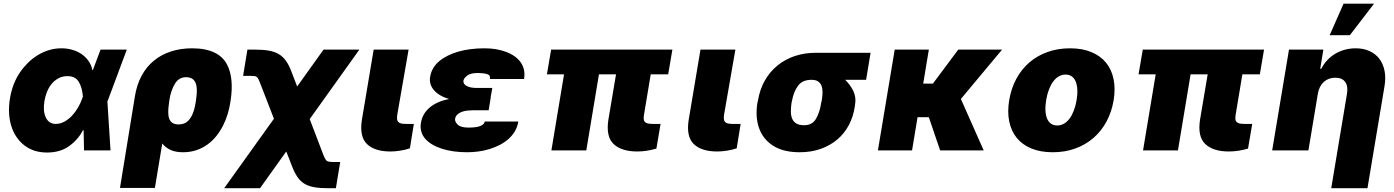

<svg xmlns="http://www.w3.org/2000/svg" viewBox="-20 -814 7545 1039"><path d="M34.1 -282.7Q47.6 -363.6 89.5 -424.4Q108.7 -452.1 133 -475.7Q157.3 -499.3 185.5 -516.3Q213.8 -533.4 245.7 -543Q277.7 -552.6 312.5 -552.6Q341.3 -552.6 368.6 -545.3Q396 -538 418.5 -523.3Q441.1 -508.5 457.4 -486.5Q473.7 -464.5 480.1 -434.7L482.6 -435L524.1 -545.5H666.2L563.9 -271.3L561.1 -266L578.1 0H434.7L432.5 -109.7L429 -109.4Q402.3 -57.9 353.7 -23.1Q305.4 11.4 234.4 11.4Q163 11.4 113.3 -26.3Q88.4 -45.1 70.3 -71.4Q52.2 -97.7 41.7 -130.3Q31.2 -163 29.1 -201.3Q27 -239.7 34.1 -282.7ZM228.3 -177.6Q245 -143.5 281.2 -143.5Q306.8 -143.5 329.4 -156.2Q351.9 -169 370.4 -188.7Q388.8 -208.5 402.3 -232.1Q415.8 -255.7 423.3 -277L428.6 -291.2Q425.1 -339.8 406.2 -371.1Q387.8 -402 345.2 -402Q317.1 -402 295.5 -389.9Q273.8 -377.8 258.3 -358.5Q242.9 -339.1 233.5 -314.8Q224.1 -290.5 220.2 -265.6Q211.6 -211.3 228.3 -177.6Z M710.2 -294Q720.5 -356.5 746.6 -404.7Q772.7 -452.8 812.7 -485.6Q852.6 -518.5 905 -535.5Q957.4 -552.6 1019.9 -552.6Q1057.9 -552.6 1087.9 -546.5Q1117.9 -540.5 1141 -529.3Q1164.1 -518.1 1180.6 -502.3Q1197.1 -486.5 1207.7 -466.6Q1218.4 -446.7 1224.4 -424.2Q1230.5 -401.6 1232.6 -377.5Q1234.7 -353.3 1233.7 -327.6Q1232.6 -301.8 1228.7 -275.6L1227.3 -265.6Q1222.3 -231.2 1212.2 -197.4Q1202.1 -163.7 1186.4 -133.2Q1170.8 -102.6 1149.5 -76.3Q1128.2 -50.1 1101.2 -30.9Q1074.2 -11.7 1041.5 -0.9Q1008.9 9.9 970.2 9.9Q930.4 9.9 903.2 -2.5Q876.1 -14.9 858 -37.6L818.2 203.1H629.3ZM890.6 -204.5Q890.6 -190.3 893.5 -178.6Q896.3 -166.9 902.9 -158.4Q909.4 -149.9 920.1 -145.2Q930.8 -140.6 946 -140.6Q979.4 -140.6 998.6 -160.5Q1008.2 -170.5 1015.1 -182.9Q1022 -195.3 1026.8 -209.2Q1031.6 -223 1034.6 -237.4Q1037.6 -251.8 1039.8 -265.6L1041.2 -275.6Q1043.7 -291.5 1044.6 -305.9Q1045.5 -320.3 1044.7 -334.2Q1044 -348 1040.7 -359.4Q1037.3 -370.7 1030.5 -378.9Q1023.8 -387.1 1013.1 -391.7Q1002.5 -396.3 987.2 -396.3Q948.5 -396.3 927.2 -361.9Q916.5 -344.5 908.4 -321.6Q900.2 -298.7 896.3 -269.9L895.6 -264.9Q893.1 -248.9 891.7 -233.8Q890.3 -218.8 890.6 -204.5Z M1193.2 204.5 1462.4 -171.5 1389.2 -360.1Q1383.5 -375.7 1379.3 -384.4Q1375 -393.1 1369.7 -397.4Q1364.3 -401.6 1356.5 -402.5Q1348.7 -403.4 1335.9 -403.4H1295.5L1318.9 -545.5H1359.4Q1403.4 -545.5 1434.8 -540Q1466.3 -534.4 1488.8 -521Q1511.4 -507.5 1527.3 -485.1Q1543.3 -462.7 1556.1 -429L1588.1 -345.9L1730.8 -545.5H1924.7L1655.9 -169.4L1728 19.2Q1739.7 49.7 1747.9 56.1Q1756 62.5 1780.5 62.5H1821L1797.6 204.5H1757.1Q1712.4 204.5 1681.3 199.2Q1650.2 193.9 1628 180.6Q1605.8 167.3 1590.2 144.7Q1574.6 122.2 1561.1 87.4L1529.1 5.7L1387.1 204.5Z M1938.2 -164.8 2002.1 -545.5H2191.1L2130 -194.6Q2127.8 -180.4 2128.7 -170.5Q2129.6 -160.5 2134.6 -154.7Q2139.6 -148.8 2149.5 -146.1Q2159.4 -143.5 2175.4 -143.5H2219.5L2198.2 -11.4Q2172.6 -2.8 2145.1 1.4Q2117.5 5.7 2093 5.7Q2006.7 5.7 1965.6 -34.8Q1924.4 -75.3 1938.2 -164.8Z M2257.8 -149.1Q2266.3 -199.9 2306.1 -232.8Q2345.9 -265.6 2410.2 -278.4Q2356.9 -293.7 2328.8 -325.6Q2301.1 -357.2 2307.5 -397.7Q2315.7 -448.2 2356.5 -482.6Q2376.8 -499.6 2403.2 -512.8Q2429.7 -525.9 2460.8 -534.8Q2491.8 -543.7 2527.3 -548.1Q2562.9 -552.6 2601.6 -552.6Q2668 -552.6 2719.1 -533Q2745.4 -523.1 2765.3 -508.9Q2785.2 -494.7 2797.9 -476.4Q2810.7 -458.1 2815.5 -435.5Q2820.3 -413 2816.1 -386.4H2631.4Q2635.3 -407.7 2615.8 -413Q2593.8 -419 2566.1 -419Q2527 -419 2509.2 -405.5Q2490.1 -391.3 2487.9 -377.8Q2486.5 -369 2491.1 -361.5Q2495.7 -354 2505.1 -348.9Q2514.6 -343.8 2528.2 -340.9Q2541.9 -338.1 2558.9 -338.1H2644.2L2634.9 -286.9H2635.7L2624.3 -217.3H2539.1Q2524.9 -217.3 2509.1 -215.6Q2493.3 -213.8 2479.4 -208.8Q2465.6 -203.8 2455.4 -194.6Q2445.3 -185.4 2442.5 -170.5Q2441.1 -154.5 2457.4 -139.2Q2474.1 -123.6 2514.9 -123.6Q2558.9 -123.6 2580.1 -132.5Q2601.2 -141.3 2603 -156.2H2784.8Q2780.2 -127.5 2766.3 -104Q2752.5 -80.6 2731.9 -62.1Q2711.3 -43.7 2685.2 -30.2Q2659.1 -16.7 2629.8 -7.6Q2600.5 1.4 2569.4 5.7Q2538.4 9.9 2507.8 9.9Q2430.8 9.9 2371.1 -9.2Q2341.3 -18.8 2318.4 -32.5Q2295.5 -46.2 2280.5 -63.7Q2265.6 -81.3 2259.6 -102.8Q2253.6 -124.3 2257.8 -149.1Z M2939.6 -411.9 2962.4 -545.5H3618.6L3595.9 -411.9H3501.4L3465.2 -194.6Q3462.7 -180.4 3463.4 -170.5Q3464.1 -160.5 3469.3 -154.7Q3474.4 -148.8 3484.7 -146.1Q3495 -143.5 3512.1 -143.5H3554.7L3532 -9.9Q3506.4 -2.5 3480.8 1.6Q3455.3 5.7 3428.3 5.7Q3343 5.7 3300.4 -34.8Q3258.5 -74.6 3272 -164.8L3313.6 -411.9H3221.2L3152.7 0H2963.8L3032.3 -411.9Z M3706.7 -164.8 3770.6 -545.5H3959.5L3898.4 -194.6Q3896.3 -180.4 3897.2 -170.5Q3898.1 -160.5 3903.1 -154.7Q3908 -148.8 3918 -146.1Q3927.9 -143.5 3943.9 -143.5H3987.9L3966.6 -11.4Q3941.1 -2.8 3913.5 1.4Q3886 5.7 3861.5 5.7Q3775.2 5.7 3734 -34.8Q3692.8 -75.3 3706.7 -164.8Z M4078.8 -258.5 4081.7 -269.9Q4091.6 -330.3 4118.8 -378Q4146 -425.8 4187 -459.3Q4228 -492.9 4280.9 -510.7Q4333.8 -528.4 4395.6 -528.4H4691.1L4666.9 -382.1H4553.6Q4567.5 -368.6 4578.5 -353.5Q4589.5 -338.4 4597.7 -321.4Q4614 -286.2 4607.2 -248.6L4605.8 -238.6Q4598 -183.2 4573.7 -137.4Q4549.4 -91.6 4510.8 -58.9Q4472.3 -26.3 4420.8 -8.2Q4369.3 9.9 4307.5 9.9Q4219.1 9.9 4164.1 -25.2Q4108.7 -60.7 4087.5 -121.1Q4066.4 -181.5 4078.8 -258.5ZM4331.7 -136.4Q4375.7 -136.4 4396 -171.5Q4405.9 -188.9 4413 -210.4Q4420.1 -231.9 4424 -258.5L4426.8 -269.9Q4430.8 -293 4431.1 -313.2Q4431.5 -333.5 4425.8 -348.9Q4420.1 -364.3 4407.1 -373.2Q4394.2 -382.1 4371.4 -382.1Q4321.4 -382.1 4297.9 -349.1Q4274.1 -315.7 4266.3 -269.9L4263.5 -258.5Q4259.6 -232.6 4259.8 -210.2Q4259.9 -187.9 4267 -171.3Q4274.1 -154.8 4289.6 -145.6Q4305 -136.4 4331.7 -136.4Z M4821.7 -545.5H5006.4L4975.9 -361.5H5028.4L5165.5 -545.5H5402.7L5179.7 -278.4L5303.3 0H5067.5L5006.4 -179.7H4945.3L4915.5 0H4730.8Z M5441.1 -271.3Q5451.7 -335.2 5479.6 -387.1Q5507.5 -438.9 5549.9 -475.7Q5592.3 -512.4 5648.3 -532.5Q5704.2 -552.6 5770.6 -552.6Q5837 -552.6 5886 -532.1Q5935 -511.7 5965.2 -474.8Q5995.4 -437.9 6006 -386Q6016.7 -334.2 6006.4 -271.3Q5995.7 -208.1 5967.7 -156.1Q5939.6 -104 5897 -67.3Q5854.4 -30.5 5798.7 -10.3Q5742.9 9.9 5676.8 9.9Q5610.4 9.9 5561.3 -10.5Q5512.1 -30.9 5482.1 -67.8Q5452.1 -104.8 5441.4 -156.6Q5430.8 -208.5 5441.1 -271.3ZM5701 -134.9Q5720.2 -134.9 5737 -144.4Q5753.9 -153.8 5767.4 -171.7Q5780.9 -189.6 5790.8 -215.2Q5800.8 -240.8 5806.1 -272.7Q5811.4 -304.7 5809.8 -330.3Q5808.2 -355.8 5800.6 -373.8Q5793 -391.7 5779.3 -401.1Q5765.6 -410.5 5746.4 -410.5Q5727.3 -410.5 5710.4 -401.1Q5693.5 -391.7 5680 -373.8Q5666.5 -355.8 5656.6 -330.3Q5646.7 -304.7 5641.3 -272.7Q5636 -240.8 5637.4 -215.2Q5638.8 -189.6 5646.5 -171.7Q5654.1 -153.8 5668 -144.4Q5681.8 -134.9 5701 -134.9Z M6141.3 -411.9 6164.1 -545.5H6820.3L6797.6 -411.9H6703.1L6666.9 -194.6Q6664.4 -180.4 6665.1 -170.5Q6665.8 -160.5 6671 -154.7Q6676.1 -148.8 6686.4 -146.1Q6696.7 -143.5 6713.8 -143.5H6756.4L6733.7 -9.9Q6708.1 -2.5 6682.5 1.6Q6657 5.7 6630 5.7Q6544.7 5.7 6502.1 -34.8Q6460.2 -74.6 6473.7 -164.8L6515.3 -411.9H6422.9L6354.4 0H6165.5L6234 -411.9Z M6955.3 -545.5H7141.3L7124.3 -441.8H7130Q7143.5 -468.4 7163.2 -489.2Q7182.9 -509.9 7207 -524Q7231.2 -538 7258.9 -545.3Q7286.6 -552.6 7316.1 -552.6Q7359.4 -552.6 7392 -537.3Q7424.7 -522 7445 -494.9Q7465.2 -467.7 7472.5 -430.2Q7479.8 -392.8 7472.3 -348L7380 204.5H7183.9L7269.2 -306.8Q7275.9 -347.7 7259.4 -370.6Q7242.9 -393.5 7205.3 -393.5Q7187.1 -393.5 7171.5 -387.6Q7155.9 -381.7 7143.6 -370.6Q7131.4 -359.4 7123 -343.2Q7114.7 -327.1 7111.5 -306.8L7060.4 0H6864.3ZM7175.4 -623.6 7250.7 -794H7415.5L7284.8 -623.6Z"/></svg>

Font: Inter P Black
Style: Italic
Weight: 900
Italic angle: -9.40001°
Designer: Rasmus Andersson
Foundry: rsms
Version: Version 3.018;git-588b23468